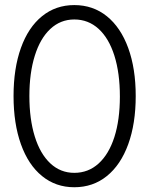

<svg xmlns="http://www.w3.org/2000/svg" viewBox="-20 -748 602 775"><path d="M34.7 -360.4Q34.7 -471.7 64.5 -554.7Q94.2 -637.7 149.7 -682.6Q205.1 -727.5 279.8 -727.5Q355.5 -727.5 411.4 -682.4Q467.3 -637.2 497.6 -554.2Q527.8 -471.2 527.8 -360.4Q527.8 -249 497.6 -165.8Q467.3 -82.5 411.4 -37.4Q355.5 7.8 279.8 7.8Q205.1 7.8 149.7 -37.4Q94.2 -82.5 64.5 -165.8Q34.7 -249 34.7 -360.4ZM463.9 -358.4Q463.9 -453.1 441.7 -523.4Q419.4 -593.8 377.9 -631.6Q336.4 -669.4 279.8 -669.4Q224.1 -669.4 183.1 -631.1Q142.1 -592.8 120.4 -522.9Q98.6 -453.1 98.6 -360.4Q98.6 -267.1 120.4 -197Q142.1 -127 183.1 -88.6Q224.1 -50.3 279.8 -50.3Q336.4 -50.3 377.9 -87.9Q419.4 -125.5 441.7 -194.8Q463.9 -264.2 463.9 -358.4Z"/></svg>

Font: Reddit Mono Light
Style: Regular
Weight: 300
Monospace: yes
Designer: Stephen Hutchings
Foundry: Reddit
Version: Version 1.011